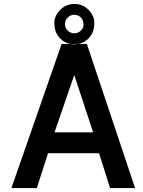

<svg xmlns="http://www.w3.org/2000/svg" viewBox="-20 -955 724 975"><path d="M38 0 293 -732H421L666 0H539L483 -177H224L167 0ZM257 -283H453L357 -574ZM256 -839.5Q256 -804 269.5 -780.5Q283 -757 306.5 -743.5Q330 -730 357.5 -730Q385 -730 408.5 -743.5Q432 -757 445.5 -780.5Q459 -804 459 -839.5Q459 -875 429.5 -905Q400 -935 358 -935Q316 -935 286 -905Q256 -875 256 -839.5ZM391 -866Q397 -859 400.5 -850.5Q404 -842 404 -827.5Q404 -813 390.5 -799.5Q377 -786 357.5 -786Q338 -786 324 -799.5Q310 -813 310 -832.5Q310 -852 324 -866Q338 -880 357.5 -880Q377 -880 391 -866Z"/></svg>

Font: Exo
Style: DemiBold
Weight: 600
Designer: Natanael Gama
Version: Version 1.00